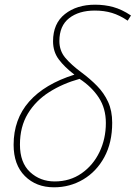

<svg xmlns="http://www.w3.org/2000/svg" viewBox="-20 -788 578 818"><path d="M210 10Q134 10 86 -38Q38 -86 38 -171Q38 -280 104 -355Q170 -430 297 -470Q254 -503 230 -535.5Q206 -568 206 -612Q206 -688 256.5 -728Q307 -768 385 -768Q426 -768 462.5 -758Q499 -748 538 -722L524 -700Q490 -723 457 -733Q424 -743 384 -743Q316 -743 274.5 -710.5Q233 -678 233 -613Q233 -572 258 -542Q283 -512 329 -478Q364 -452 393.5 -422Q423 -392 440.5 -354Q458 -316 458 -265Q458 -180 424.5 -118.5Q391 -57 334.5 -23.5Q278 10 210 10ZM213 -15Q278 -15 327.5 -49.5Q377 -84 404 -140.5Q431 -197 431 -264Q431 -326 401 -372Q371 -418 319 -452Q247 -432 189.5 -395.5Q132 -359 98.5 -303.5Q65 -248 65 -172Q65 -95 108 -55Q151 -15 213 -15Z"/></svg>

Font: Noto Sans Disp Thin
Style: Italic
Weight: 100
Italic angle: -12°
Designer: Monotype Design Team
Foundry: Monotype Imaging Inc.
Version: Version 2.000;GOOG;noto-source:20170915:90ef993387c0